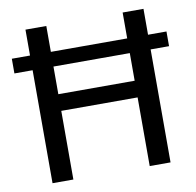

<svg xmlns="http://www.w3.org/2000/svg" viewBox="-78 -781 882 862"><g transform="rotate(-10 362.5 -350.0)"><path d="M715 -515H631V0H536V-313H188V0H93V-515H10V-582H93V-700H188V-582H536V-700H631V-582H715ZM536 -515H188V-389H536Z"/></g></svg>

Font: KoHo Medium
Style: Regular
Weight: 500
Version: Version 1.000; ttfautohint (v1.6)